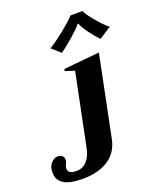

<svg xmlns="http://www.w3.org/2000/svg" viewBox="-356 -888 990 1190"><g transform="rotate(-20 138.5 -293.0)"><path d="M69 -633Q106 -654 169.5 -705Q233 -756 255 -782H334Q344 -757 387.5 -705.5Q431 -654 460 -633L381 -582Q353 -609 323 -650Q293 -691 283 -718H279Q259 -692 212 -651Q165 -610 126 -582ZM-183 97Q-183 83 -180 66Q-175 46 -157.5 29Q-140 12 -119 12Q-99 12 -89 22Q-79 32 -79 47Q-79 54 -80 57Q-81 63 -87.5 76.5Q-94 90 -94 101Q-94 137 -39 137Q3 137 30.5 106.5Q58 76 68 25L165 -451Q151 -454 103 -470L106 -483L342 -506L234 25Q217 110 150.5 153Q84 196 -17 196Q-104 196 -143.5 170.5Q-183 145 -183 97Z"/></g></svg>

Font: Trirong ExtraBold
Style: Italic
Weight: 800
Italic angle: -12°
Designer: Katatrad Team
Foundry: CadsonDemak
Version: Version 1.001